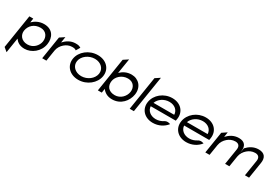

<svg xmlns="http://www.w3.org/2000/svg" viewBox="50 -1675 4152 2900"><g transform="rotate(30 2125.5 -225.5)"><path d="M18 136 83 190 124 -70C156 -25 206 11 290 11C410 11 535 -83 557 -225C576 -344 519 -462 365 -462C280 -462 215 -424 168 -379L179 -451H111ZM149 -225C164 -318 238 -387 346 -387C443 -387 492 -310 479 -225C467 -147 397 -68 296 -68C189 -68 137 -147 149 -225Z M595 0H668L698 -191C707 -247 737 -292 773 -323C805 -351 850 -375 903 -375C948 -375 958 -368 974 -356L1015 -425C989 -438 981 -447 923 -447C837 -447 771 -401 723 -349L739 -451L658 -397Z M1000 -226C979 -95 1076 11 1227 11C1378 11 1507 -95 1528 -226C1549 -357 1453 -462 1302 -462C1151 -462 1021 -357 1000 -226ZM1072 -226C1087 -318 1185 -391 1291 -391C1397 -391 1471 -318 1456 -226C1441 -134 1345 -60 1239 -60C1133 -60 1057 -134 1072 -226Z M1566 0H1634L1645 -72C1678 -27 1731 11 1816 11C1970 11 2064 -107 2083 -226C2105 -368 2011 -462 1891 -462C1807 -462 1745 -426 1699 -381L1741 -641L1659 -587ZM1675 -226C1687 -304 1765 -383 1872 -383C1973 -383 2017 -304 2005 -226C1992 -141 1918 -64 1821 -64C1713 -64 1660 -133 1675 -226Z M2121 0H2194L2296 -641L2214 -587Z M2307 -226C2286 -95 2378 11 2527 11C2626 11 2713 -35 2766 -104C2766 -104 2710 -129 2667 -99C2630 -75 2586 -60 2539 -60C2447 -60 2381 -116 2377 -192H2814L2820 -226C2841 -357 2751 -462 2602 -462C2453 -462 2328 -357 2307 -226ZM2388 -257C2415 -334 2498 -391 2591 -391C2684 -391 2747 -334 2749 -257Z M2890 -226C2869 -95 2961 11 3110 11C3209 11 3296 -35 3349 -104C3349 -104 3293 -129 3250 -99C3213 -75 3169 -60 3122 -60C3030 -60 2964 -116 2960 -192H3397L3403 -226C3424 -357 3334 -462 3185 -462C3036 -462 2911 -357 2890 -226ZM2971 -257C2998 -334 3081 -391 3174 -391C3267 -391 3330 -334 3332 -257Z M3440 0H3514L3544 -187C3553 -243 3584 -288 3620 -319C3652 -347 3697 -371 3752 -371C3815 -371 3838 -331 3829 -276L3785 0H3857H3859L3889 -187C3898 -243 3930 -288 3966 -319C3998 -347 4043 -371 4098 -371C4161 -371 4184 -331 4175 -276L4131 0H4203L4248 -284C4263 -379 4224 -443 4118 -443C4028 -443 3962 -397 3914 -345L3901 -267L3899 -266L3902 -284C3917 -379 3879 -443 3773 -443C3683 -443 3617 -397 3569 -345L3582 -432L3500 -377Z"/></g></svg>

Font: Charger Sport
Style: ExtObl
Weight: 400
Designer: Jasper
Foundry: Cannot Into Space Fonts
Version: Version 1.1